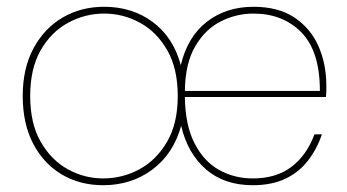

<svg xmlns="http://www.w3.org/2000/svg" viewBox="-20 -534 1023 566"><path d="M284 12Q216 12 162.5 -19.5Q109 -51 78 -110Q47 -169 47 -251Q47 -333 79 -392Q111 -451 165 -482.5Q219 -514 287 -514Q370 -514 430.5 -469Q491 -424 513 -342Q533 -426 590 -470Q647 -514 727 -514Q801 -514 848.5 -482Q896 -450 919 -397.5Q942 -345 942 -282Q942 -273 942 -265.5Q942 -258 941 -248H525Q526 -165 553.5 -111.5Q581 -58 626 -33Q671 -8 725 -8Q794 -8 839 -42Q884 -76 907 -138H929Q914 -94 887.5 -60Q861 -26 821 -7Q781 12 725 12Q641 12 587 -35Q533 -82 514 -163Q491 -80 429 -34Q367 12 284 12ZM284 -8Q341 -8 391 -35Q441 -62 472.5 -116Q504 -170 504 -251Q504 -332 473 -386Q442 -440 392.5 -467Q343 -494 287 -494Q231 -494 181 -467Q131 -440 100 -386Q69 -332 69 -251Q69 -170 100 -116Q131 -62 180 -35Q229 -8 284 -8ZM525 -266H923Q923 -383 868.5 -438.5Q814 -494 727 -494Q677 -494 631 -471Q585 -448 555.5 -397.5Q526 -347 525 -266Z"/></svg>

Font: DM Sans 16pt Thin
Style: Regular
Weight: 250
Version: Version 4.004;gftools[0.9.30]